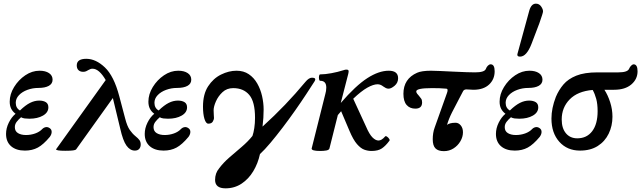

<svg xmlns="http://www.w3.org/2000/svg" viewBox="-20 -811 3500 1048"><path d="M116 11Q68 11 40.5 -13Q13 -37 13 -80Q13 -111 28 -141.5Q43 -172 65 -190Q49 -202 41 -218Q33 -234 33 -256Q33 -297 57 -336Q81 -375 118 -400Q155 -425 196 -425Q228 -425 247.5 -412Q267 -399 267 -376Q267 -354 246.5 -342.5Q226 -331 189 -331Q158 -331 129.5 -320.5Q101 -310 83.5 -291.5Q66 -273 66 -250Q66 -221 89 -208Q119 -237 144 -249.5Q169 -262 194 -262Q216 -262 230 -253.5Q244 -245 244 -225Q244 -197 214.5 -180Q185 -163 140 -163Q127 -163 115 -164.5Q103 -166 95 -171Q81 -159 71 -146Q61 -133 61 -117Q61 -95 78 -84.5Q95 -74 122 -74Q148 -74 172 -82.5Q196 -91 211 -107Q219 -115 230 -117Q241 -119 252 -111Q262 -104 262 -91Q262 -78 252 -64Q217 -22 186.5 -5.5Q156 11 116 11Z M336 12Q286 12 286 4L557 -374Q521 -436 485 -436Q474 -436 463 -429Q457 -425 450 -422Q443 -419 434 -419Q418 -419 408.5 -428Q399 -437 399 -454Q399 -490 451 -490Q503 -490 552.5 -443Q602 -396 631 -286L663 -165Q674 -122 688.5 -101.5Q703 -81 719 -68Q734 -56 741 -46.5Q748 -37 748 -22Q748 -8 740 1.5Q732 11 716 11Q690 11 670.5 -16Q651 -43 636 -110L596 -276L395 5Q392 8 379 10Q366 12 336 12Z M873 11Q825 11 797.5 -13Q770 -37 770 -80Q770 -111 785 -141.5Q800 -172 822 -190Q806 -202 798 -218Q790 -234 790 -256Q790 -297 814 -336Q838 -375 875 -400Q912 -425 953 -425Q985 -425 1004.5 -412Q1024 -399 1024 -376Q1024 -354 1003.5 -342.5Q983 -331 946 -331Q915 -331 886.5 -320.5Q858 -310 840.5 -291.5Q823 -273 823 -250Q823 -221 846 -208Q876 -237 901 -249.5Q926 -262 951 -262Q973 -262 987 -253.5Q1001 -245 1001 -225Q1001 -197 971.5 -180Q942 -163 897 -163Q884 -163 872 -164.5Q860 -166 852 -171Q838 -159 828 -146Q818 -133 818 -117Q818 -95 835 -84.5Q852 -74 879 -74Q905 -74 929 -82.5Q953 -91 968 -107Q976 -115 987 -117Q998 -119 1009 -111Q1019 -104 1019 -91Q1019 -78 1009 -64Q974 -22 943.5 -5.5Q913 11 873 11Z M1211 217Q1154 217 1154 171Q1154 134 1176 108Q1199 77 1232.5 48Q1266 19 1299.5 -9.5Q1333 -38 1358 -69Q1364 -86 1368 -112Q1372 -138 1372 -168Q1372 -256 1340.5 -293Q1309 -330 1253 -330Q1218 -330 1194.5 -308Q1171 -286 1158.5 -257.5Q1146 -229 1146 -209Q1146 -190 1147 -184Q1148 -178 1148 -166Q1148 -159 1141.5 -147.5Q1135 -136 1117 -136Q1104 -136 1096 -162Q1088 -188 1088 -229Q1088 -297 1116 -340Q1144 -383 1186.5 -404Q1229 -425 1271 -425Q1310 -425 1338 -406Q1366 -387 1384 -355.5Q1402 -324 1410.5 -286.5Q1419 -249 1419 -213Q1419 -192 1417.5 -168Q1416 -144 1413 -120Q1479 -180 1536 -239.5Q1593 -299 1647 -364Q1666 -387 1683 -387Q1709 -387 1697 -367Q1679 -339 1651.5 -297Q1624 -255 1591 -208Q1558 -161 1523 -115Q1488 -69 1456 -31Q1424 7 1399 30Q1388 81 1362.5 123.5Q1337 166 1298.5 191.5Q1260 217 1211 217Z M1727 13Q1681 13 1681 0L1756 -299Q1758 -306 1759.5 -314.5Q1761 -323 1761 -333Q1761 -370 1728 -370Q1723 -370 1721.5 -379Q1720 -388 1721.5 -396.5Q1723 -405 1728 -405Q1754 -405 1789 -411.5Q1824 -418 1852 -427Q1861 -430 1864 -430.5Q1867 -431 1872 -431Q1883 -431 1883 -422Q1883 -420 1882.5 -416.5Q1882 -413 1881 -408L1840 -249Q1922 -344 1985 -384.5Q2048 -425 2102 -425Q2153 -425 2153 -384Q2153 -359 2134 -343Q2115 -327 2101 -327Q2093 -327 2086 -330.5Q2079 -334 2072 -339Q2057 -351 2041 -351Q2018 -351 1985 -332.5Q1952 -314 1908 -272L1978 -120Q1996 -78 2013 -61Q2030 -44 2046 -44Q2063 -44 2082 -66Q2085 -70 2092 -65.5Q2099 -61 2104 -53.5Q2109 -46 2105 -42Q2085 -15 2064.5 -1Q2044 13 2008 13Q1988 13 1968.5 6Q1949 -1 1928.5 -24.5Q1908 -48 1887 -98L1842 -204Q1833 -194 1824 -183L1778 0Q1775 8 1760.5 10.5Q1746 13 1727 13Z M2403 14Q2372 14 2357 -1Q2342 -16 2342 -51Q2342 -67 2344.5 -83.5Q2347 -100 2353 -116L2420 -304Q2428 -326 2416 -327Q2394 -329 2378 -329.5Q2362 -330 2337 -330Q2252 -330 2252 -312Q2252 -306 2257 -299.5Q2262 -293 2266 -289Q2273 -280 2278.5 -273Q2284 -266 2284 -252Q2284 -218 2247 -218Q2217 -218 2199.5 -238Q2182 -258 2182 -299Q2182 -381 2257 -414Q2268 -419 2287 -422Q2306 -425 2332 -425Q2350 -425 2381.5 -423.5Q2413 -422 2455 -420Q2499 -418 2526.5 -417Q2554 -416 2573 -416Q2625 -416 2632 -435Q2636 -446 2643.5 -453Q2651 -460 2658 -460Q2680 -460 2680 -422Q2680 -378 2649.5 -349.5Q2619 -321 2564 -321Q2553 -321 2545 -322Q2537 -323 2526 -323Q2512 -323 2507 -312L2486 -272Q2465 -233 2447 -197Q2429 -161 2420 -129Q2425 -134 2437 -137.5Q2449 -141 2467 -141Q2483 -141 2495 -126.5Q2507 -112 2507 -89Q2507 -64 2493 -40Q2479 -16 2455.5 -1Q2432 14 2403 14Z M2790 11Q2742 11 2714.5 -13Q2687 -37 2687 -80Q2687 -111 2702 -141.5Q2717 -172 2739 -190Q2723 -202 2715 -218Q2707 -234 2707 -256Q2707 -297 2731 -336Q2755 -375 2792 -400Q2829 -425 2870 -425Q2902 -425 2921.5 -412Q2941 -399 2941 -376Q2941 -354 2920.5 -342.5Q2900 -331 2863 -331Q2832 -331 2803.5 -320.5Q2775 -310 2757.5 -291.5Q2740 -273 2740 -250Q2740 -221 2763 -208Q2793 -237 2818 -249.5Q2843 -262 2868 -262Q2890 -262 2904 -253.5Q2918 -245 2918 -225Q2918 -197 2888.5 -180Q2859 -163 2814 -163Q2801 -163 2789 -164.5Q2777 -166 2769 -171Q2755 -159 2745 -146Q2735 -133 2735 -117Q2735 -95 2752 -84.5Q2769 -74 2796 -74Q2822 -74 2846 -82.5Q2870 -91 2885 -107Q2893 -115 2904 -117Q2915 -119 2926 -111Q2936 -104 2936 -91Q2936 -78 2926 -64Q2891 -22 2860.5 -5.5Q2830 11 2790 11ZM2819 -502Q2804 -502 2804 -511Q2804 -513 2804 -515Q2804 -517 2805 -519L2869 -753Q2880 -791 2905 -791Q2923 -791 2933.5 -776Q2944 -761 2944 -749Q2944 -744 2939 -728.5Q2934 -713 2924 -684L2881 -571Q2854 -502 2819 -502Z M3146 11Q3076 11 3033 -37Q2990 -85 2990 -164Q2990 -220 3014 -282Q3030 -320 3055.5 -350Q3081 -380 3125.5 -398Q3170 -416 3242 -416H3356Q3406 -416 3414 -436Q3418 -446 3425.5 -453Q3433 -460 3438 -460Q3460 -460 3460 -422Q3460 -379 3426 -350Q3392 -321 3332 -321H3279Q3298 -292 3310.5 -253Q3323 -214 3323 -174Q3323 -124 3302.5 -81.5Q3282 -39 3242.5 -14Q3203 11 3146 11ZM3046 -159Q3046 -111 3069 -83.5Q3092 -56 3131 -56Q3183 -56 3212.5 -95Q3242 -134 3242 -204Q3242 -243 3234.5 -271Q3227 -299 3215 -320Q3133 -313 3089.5 -268.5Q3046 -224 3046 -159Z"/></svg>

Font: Junicode SmExp
Style: Bold Italic
Weight: 700
Width: 6
Italic angle: -11°
Designer: Peter S. Baker
Version: Version 2.205; ttfautohint (v1.8.4)